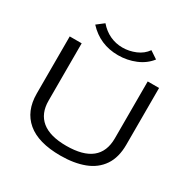

<svg xmlns="http://www.w3.org/2000/svg" viewBox="-179 -956 1107 1128"><g transform="rotate(30 375.0 -392.0)"><path d="M377 11Q227 11 151 -53Q75 -117 75 -235V-623H156V-234Q156 -147 211.5 -101.5Q267 -56 378 -56Q604 -56 604 -237V-623H681V-238Q681 -152 643.5 -96.5Q606 -41 537.5 -15Q469 11 377 11ZM531 -793 582 -759Q548 -715 492.5 -692Q437 -669 375 -669Q252 -669 170 -758L218 -795Q250 -758 290 -739.5Q330 -721 375 -721Q420 -721 463 -739Q506 -757 531 -793Z"/></g></svg>

Font: Inconsolata ExtraExpanded Thin
Style: Regular
Weight: 100
Width: 8
Monospace: yes
Designer: Raph Levien, Cyreal, Brenton Simpson
Foundry: Raph Levien, Cyreal, Google
Version: Version 3.100; ttfautohint (v1.8.4.7-5d5b)